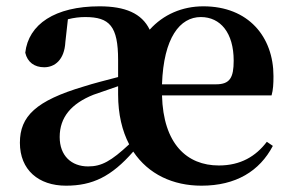

<svg xmlns="http://www.w3.org/2000/svg" viewBox="-20 -572 923 608"><path d="M618 16C727 16 802 -30 844 -110L825 -123C790 -77 742 -48 673 -48C572 -48 497 -116 493 -270H840C845 -288 846 -306 846 -331C846 -455 767 -552 624 -552C557 -552 497 -526 454 -478C429 -530 376 -552 295 -552C154 -552 70 -495 60 -405C67 -375 89 -359 120 -359C153 -359 184 -382 187 -439L195 -511C215 -516 232 -518 250 -518C327 -518 354 -489 354 -382V-328C316 -318 276 -308 245 -298C94 -253 43 -204 43 -120C43 -34 102 16 189 16C273 16 333 -13 402 -92C450 -20 528 16 618 16ZM493 -305C498 -453 550 -518 616 -518C678 -518 720 -468 720 -380C720 -326 708 -305 664 -305ZM389 -115C332 -62 302 -45 259 -45C206 -45 169 -79 169 -138C169 -201 206 -244 276 -272L354 -299V-273C354 -210 367 -157 389 -115Z"/></svg>

Font: Noto Serif CJK TC
Style: Bold
Weight: 700
Designer: Ryoko NISHIZUKA 西塚涼子 (kana & ideographs); Frank Grießhammer (Latin, Greek & Cyrillic); Wenlong ZHANG 张文龙 (bopomofo); San
Foundry: Adobe
Version: Version 2.001;hotconv 1.1.0;makeotfexe 2.6.0